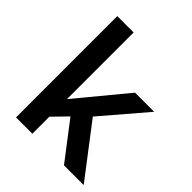

<svg xmlns="http://www.w3.org/2000/svg" viewBox="-200 -843 965 965"><g transform="rotate(45 282.5 -360.0)"><path d="M74 0V-720H190V-246L409 -511H545L344 -276L555 0H415L264 -197L190 -121V0Z"/></g></svg>

Font: Chivo Medium
Style: Regular
Weight: 500
Designer: Hector Gatti
Foundry: Omnibus-Type
Version: Version 2.002